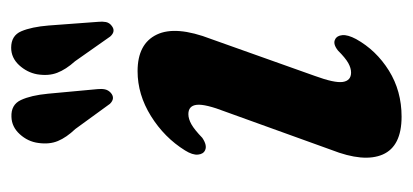

<svg xmlns="http://www.w3.org/2000/svg" viewBox="-218 -511 740 344"><g transform="rotate(-90 152.0 -339.0)"><path d="M194 -80Q202 -80 211 -85Q220 -90 233.5 -103.5Q245.5 -113 253.5 -108.5Q260 -105.5 261 -95.8Q262 -86 254 -71Q234 -35 197.5 -12.2Q161 10.5 115 10.5Q62 10.5 47.2 -23.2Q32.5 -57 55.5 -115.5L123.5 -304Q138 -341.5 136.2 -356.5Q134.5 -371.5 119.5 -371.5Q111 -371.5 101.2 -366Q91.5 -360.5 77 -346.5Q63.5 -337.5 55 -341.5Q48 -344.5 47 -354.2Q46 -364 54.5 -377.5Q77.5 -414.5 116 -438.5Q154.5 -462.5 196.5 -462.5Q245.5 -462.5 262 -428.2Q278.5 -394 254 -330.5L188 -145Q175 -109.5 177.2 -94.8Q179.5 -80 194 -80ZM278.3 -622 284.9 -533Q285.7 -525.5 284.5 -519.2Q283.2 -513 277.9 -509Q268 -501 258.6 -511.5L214.3 -574.5Q199.5 -591 193.6 -606.5Q187.6 -622 190.9 -642.5Q194.2 -660.5 207.3 -674.8Q220.5 -689 238.5 -689Q260.3 -689 268 -670.8Q275.8 -652.5 278.3 -622ZM156.1 -623 164.3 -534.5Q165.1 -527 163.9 -521Q162.6 -515 157.7 -510.5Q147.9 -502 138 -512L92.9 -574Q77.7 -590 71.4 -605.2Q65 -620.5 67.9 -640.5Q70.3 -659 83.5 -673.5Q96.6 -688 114.6 -688.5Q136.4 -689.5 144.8 -671.5Q153.2 -653.5 156.1 -623Z"/></g></svg>

Font: Fraunces 72pt Soft SemiBold
Style: Italic
Weight: 600
Italic angle: -16°
Version: Version 1.000;[b76b70a41]